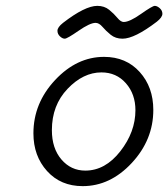

<svg xmlns="http://www.w3.org/2000/svg" viewBox="-20 -631 574 655"><path d="M94 -176Q94 -279 168 -358Q242 -437 335 -437Q410 -437 456.5 -385.5Q503 -334 503 -256Q503 -154 429.5 -75Q356 4 262 4Q187 4 140.5 -47.5Q94 -99 94 -176ZM157 -187Q157 -125 189.5 -87Q222 -49 271 -49Q339 -49 390.5 -115Q442 -181 442 -255Q442 -310 409.5 -347Q377 -384 326 -384Q264 -384 210.5 -328Q157 -272 157 -187ZM176 -526Q176 -538 195 -553Q270 -611 312 -611Q336 -611 352.5 -597.5Q369 -584 380.5 -570Q392 -556 402 -556Q422 -556 461 -583.5Q500 -611 508 -611Q516 -611 525 -603Q534 -595 534 -584Q534 -572 515 -557Q439 -499 398 -499Q374 -499 357.5 -512.5Q341 -526 329.5 -539.5Q318 -553 306 -553Q287 -553 248 -526Q209 -499 201 -499Q193 -499 184.5 -507Q176 -515 176 -526Z"/></svg>

Font: CMU Typewriter Text
Style: LightOblique
Weight: 200
Italic angle: -9.46001°
Version: Version 0.7.0